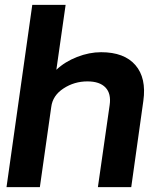

<svg xmlns="http://www.w3.org/2000/svg" viewBox="-20 -770 648 790"><path d="M396 -555.2Q491.2 -555.2 537.1 -502.2Q583 -449.2 569.8 -355L520 0H382.8L431.2 -337.9Q438 -384.8 414.1 -409.9Q390.1 -435.1 339.8 -435.1Q285.6 -435.1 241.2 -406Q196.8 -377 190.9 -330.1L144 0H6.8L112.8 -750H250L211.9 -482.9Q247.1 -516.1 297.1 -535.6Q347.2 -555.2 396 -555.2Z"/></svg>

Font: Oakes Grotesk
Style: SemiBold Italic
Weight: 600
Designer: Samuel Oakes
Foundry: Samuel Oakes
Version: Version 1.0 | wf-rip DC20170320